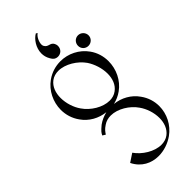

<svg xmlns="http://www.w3.org/2000/svg" viewBox="-359 -772 1300 1300"><g transform="rotate(-45 291.0 -122.0)"><path d="M298 -492C324 -492 349 -511 349 -545C349 -552 347 -559 343 -568C327 -599 297 -582 280 -613C277 -618 276 -624 276 -630C276 -656 294 -692 313 -702L303 -710C268 -691 233 -641 233 -587C233 -567 238 -545 250 -525C257 -513 265 -500 280 -495C286 -493 292 -492 298 -492ZM495 -398C523 -398 546 -420 546 -448C546 -476 523 -499 495 -499C467 -499 445 -476 445 -448C445 -420 467 -398 495 -398ZM304 466C354 466 406 449 448 419C510 375 546 303 546 229C546 183 532 137 503 97C465 42 404 9 339 2C368 -5 396 -17 421 -35C483 -79 518 -153 518 -229C518 -275 505 -322 476 -362C432 -424 360 -459 287 -459C241 -459 195 -446 154 -417C92 -373 56 -299 56 -224C56 -177 70 -130 99 -90C137 -35 198 -2 263 5C234 12 206 24 181 42C145 72 141 79 132 97L153 110C164 94 172 80 200 62C220 48 243 42 268 42C333 42 406 87 444 143C472 182 490 236 490 287C490 333 475 377 439 404C419 419 395 425 371 425C305 425 232 379 193 323L134 362C170 435 236 466 304 466ZM335 -34C269 -34 196 -80 158 -136C130 -175 112 -231 112 -282C112 -330 127 -375 163 -402C183 -417 207 -423 231 -423C297 -423 370 -377 409 -321C436 -280 454 -225 454 -174C454 -126 439 -82 402 -55C382 -40 359 -34 335 -34Z"/></g></svg>

Font: Cantique Normal
Style: Regular
Weight: 400
Designer: Sébastien Hayez
Foundry: Sébastien Hayez & Ariel Martín Pérez
Version: Version 1.000;hotconv 1.0.109;makeotfexe 2.5.65596